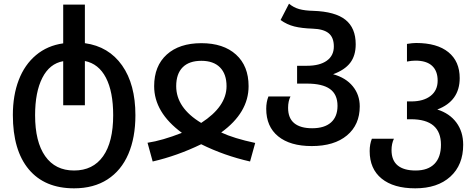

<svg xmlns="http://www.w3.org/2000/svg" viewBox="-20 -785 2590 1045"><path d="M50 -159Q50 -266 82 -349.5Q114 -433 176 -485Q238 -537 324 -549V-760H442V-550Q572 -532 644.5 -429Q717 -326 717 -158Q717 -36 678.5 53.5Q640 143 565 191.5Q490 240 383 240Q223 240 136.5 136.5Q50 33 50 -159ZM596 -158Q596 -286 556.5 -362Q517 -438 442 -453V-212H324V-452Q250 -439 210.5 -361.5Q171 -284 171 -158Q171 -13 226 65Q281 143 383 143Q486 143 541 65.5Q596 -12 596 -158Z M783 -8Q863 -20 970 -62Q819 -173 819 -316Q819 -426 887.5 -488Q956 -550 1076 -550Q1196 -550 1264.5 -488Q1333 -426 1333 -316Q1333 -172 1184 -64Q1252 -32 1369 -7L1341 94Q1200 62 1075 0Q945 63 811 94ZM1213 -316Q1213 -382 1177.5 -418Q1142 -454 1076 -454Q1009 -454 974 -418.5Q939 -383 939 -316Q939 -198 1075 -116Q1213 -205 1213 -316Z M1429 -193Q1429 -230 1441 -260H1561Q1548 -234 1548 -198Q1548 -142 1581.5 -114.5Q1615 -87 1679 -87Q1746 -87 1781.5 -118.5Q1817 -150 1817 -209Q1817 -271 1776 -300.5Q1735 -330 1650 -330H1597V-427H1650Q1720 -427 1758.5 -454.5Q1797 -482 1797 -532Q1797 -581 1769 -604Q1741 -627 1682 -629Q1622 -631 1582 -641Q1542 -651 1507 -676L1553 -765Q1578 -744 1608.5 -735.5Q1639 -727 1685 -726Q1804 -722 1860 -677.5Q1916 -633 1916 -544Q1916 -482 1886 -443Q1856 -404 1793 -381Q1862 -362 1900 -315.5Q1938 -269 1938 -206Q1938 -106 1868.5 -48Q1799 10 1677 10Q1559 10 1494 -43Q1429 -96 1429 -193Z M1992 37Q1992 0 2004 -30H2124Q2111 -3 2111 32Q2111 88 2144.5 115.5Q2178 143 2242 143Q2309 143 2344.5 107Q2380 71 2380 3Q2380 -136 2217 -136H2195V-233H2218Q2285 -233 2323.5 -263Q2362 -293 2362 -346Q2362 -399 2331.5 -427Q2301 -455 2241 -455Q2220 -455 2195 -450V-546Q2225 -551 2245 -551Q2359 -551 2420.5 -501Q2482 -451 2482 -360Q2482 -235 2360 -189Q2427 -168 2464 -118Q2501 -68 2501 3Q2501 113 2431 176.5Q2361 240 2240 240Q2122 240 2057 187Q1992 134 1992 37Z"/></svg>

Font: Noto Sans Georgian Medium
Style: Regular
Weight: 500
Designer: Monotype Design team
Foundry: Monotype Imaging Inc.
Version: Version 1.000